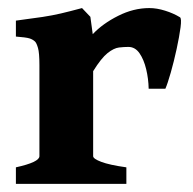

<svg xmlns="http://www.w3.org/2000/svg" viewBox="-20 -451 474 471"><path d="M421.4 -408.7Q425.8 -406.2 422.9 -383.8Q419.9 -361.3 413.3 -330.8Q406.7 -300.3 398.9 -272.9Q391.1 -245.6 385.7 -233.4H344.7Q344.2 -257.8 338.6 -281.2Q333 -304.7 322.3 -320.3Q311.5 -335.9 294.9 -335.9Q284.7 -335.9 272 -334.5Q259.3 -333 243.9 -320.8Q228.5 -308.6 208.5 -276.4V-67.9Q208.5 -61.5 228.3 -54Q248 -46.4 290 -40.5V0H19V-40.5Q76.7 -53.2 76.7 -67.9V-291.5Q76.7 -321.3 73.2 -333.3Q69.8 -345.2 65.9 -349.1Q60.1 -354.5 52 -356.9Q43.9 -359.4 19 -361.3V-400.4Q60.1 -405.8 84.2 -409.4Q108.4 -413.1 129.4 -418Q150.4 -422.9 181.2 -431.2L201.7 -409.7L207.5 -367.2Q231.9 -393.1 269.8 -412.1Q307.6 -431.2 346.2 -431.2Q364.7 -431.2 385 -424.8Q405.3 -418.5 421.4 -408.7Z"/></svg>

Font: Dai Banna SIL
Style: Bold
Weight: 700
Designer: Victor Gaultney
Foundry: SIL International
Version: Version 4.000